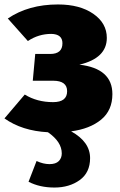

<svg xmlns="http://www.w3.org/2000/svg" viewBox="-25 -574 539 861"><path d="M219 267Q153 267 103 241L139 148Q169 162 197 162Q225 162 238.5 148.5Q252 135 252 114Q252 62 190 19Q74 13 -5 -43L86 -150Q141 -116 213 -116Q276 -116 276 -165Q276 -212 213 -212H122L133 -332H200Q255 -332 255 -380Q255 -421 205 -422Q148 -422 100 -390L10 -491Q103 -554 235 -554Q333 -554 393.5 -512Q454 -470 454 -404Q454 -313 331 -284Q479 -267 479 -152Q479 -79 428.5 -37.5Q378 4 294 15Q379 62 379 135Q379 200 332.5 233.5Q286 267 219 267Z"/></svg>

Font: Trujillo Black
Style: Regular
Weight: 900
Designer: Fira Sans original fonts by bBox Type GmbH, Carrois Corporate GbR, & Edenspiekermann AG / Changes by Cristiano Sobral
Foundry: Fira Sans original fonts by bBox Type GmbH, Carrois Corporate GbR, & Edenspiekermann AG / Changes by Cristiano Sobral
Version: Version 4.301;July 28, 2020;FontCreator 13.0.0.2655 64-bit